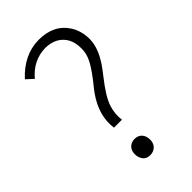

<svg xmlns="http://www.w3.org/2000/svg" viewBox="-234 -830 918 918"><g transform="rotate(-45 225.0 -371.0)"><path d="M178.7 -203.1Q166 -294.9 229.5 -384.8Q240.2 -400.4 263.7 -428.7Q318.4 -498 330.1 -537.1Q336.9 -558.6 336.9 -581.1Q336.9 -657.2 281.2 -689.5Q252 -705.1 214.8 -705.1Q132.8 -703.1 76.2 -635.7L41 -668Q120.1 -753.9 220.7 -754.9Q324.2 -754.9 371.1 -679.7Q396.5 -638.7 396.5 -585Q396.5 -518.6 336.9 -439.5Q330.1 -429.7 314.5 -410.2Q255.9 -335.9 241.2 -291Q226.6 -248 232.4 -203.1ZM209 12.7Q174.8 12.7 163.1 -19.5Q159.2 -30.3 159.2 -41Q159.2 -81.1 192.4 -92.8Q201.2 -95.7 209 -95.7Q244.1 -95.7 256.8 -64.5Q260.7 -52.7 260.7 -41Q260.7 -2.9 227.5 9.8Q217.8 12.7 209 12.7Z"/></g></svg>

Font: Taipei Sans TC Beta Light
Style: Regular
Weight: 300
Designer: JT Foundry
Foundry: JT Foundry
Version: Version 1.000